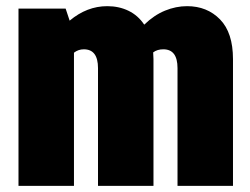

<svg xmlns="http://www.w3.org/2000/svg" viewBox="-20 -603 811 623"><path d="M298 -382Q298 -443 252 -443Q234 -443 220 -432V0H40V-575H193L206 -536Q262 -583 328 -583Q366 -583 397 -568Q428 -553 448 -523Q480 -554 515.5 -568.5Q551 -583 587 -583Q652 -583 694 -540Q736 -497 736 -411V0H556V-382Q556 -443 510 -443Q490 -443 477 -433Q477 -428 477.5 -422Q478 -416 478 -411V0H298Z"/></svg>

Font: Protest Strike
Style: Regular
Weight: 400
Designer: Octavio Pardo
Foundry: Ashler Design
Version: Version 2.005; ttfautohint (v1.8.4.7-5d5b)